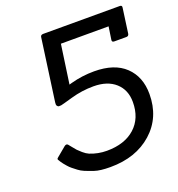

<svg xmlns="http://www.w3.org/2000/svg" viewBox="-132 -828 871 942"><g transform="rotate(-20 304.0 -356.5)"><path d="M285 7Q231 7 202 -3Q173 -13 156.5 -20Q140 -27 127 -37Q114 -47 104 -55Q94 -63 85.5 -73Q77 -83 72 -89Q58 -108 58 -110Q54 -114 54 -118Q54 -122 61 -127L109 -167Q120 -175 127 -167Q129 -165 140.5 -150.5Q152 -136 158 -129.5Q164 -123 179 -110Q194 -97 208 -91Q250 -74 296 -74Q389 -74 443 -122.5Q497 -171 497 -256Q497 -319 455.5 -356.5Q414 -394 341 -394Q281 -394 223.5 -377.5Q166 -361 161 -360.5Q156 -360 150 -360Q144 -360 140 -366Q136 -372 138 -384L183 -708Q184 -720 198 -720H598Q610 -720 608 -708L590 -578Q588 -566 576 -566H513Q500 -566 502 -578L512 -645H263L234 -442L248 -446Q307 -462 369 -462Q475 -462 531 -408.5Q587 -355 587 -265Q587 -143 503 -68Q419 7 285 7Z"/></g></svg>

Font: Sanchez
Style: Italic
Weight: 400
Designer: Daniel Hernández
Foundry: LatinoType
Version: Version 1.001